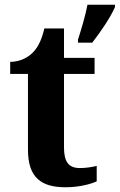

<svg xmlns="http://www.w3.org/2000/svg" viewBox="-20 -780 505 810"><path d="M309 -613V-600H369C403 -643 447 -708 465 -750V-760H349C341 -716 322 -653 309 -613ZM256 10C318 10 367 -5 388 -15V-80C367 -75 342 -71 317 -71C269 -71 250 -98 250 -158V-468H379V-536H250V-660H167C157 -615 141 -582 121 -561C101 -539 66 -519 23 -519V-468H98V-148C98 -31 154 10 256 10Z"/></svg>

Font: Noto Serif Malayalam
Style: Bold
Weight: 700
Designer: Indian type Foundry, Jelle Bosma, Monotype Design Team
Foundry: Monotype Imaging Inc.
Version: Version 2.104